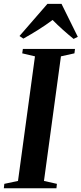

<svg xmlns="http://www.w3.org/2000/svg" viewBox="-36 -1004 434 1024"><path d="M-15.5 0 -13 -23.5 60 -39 150.5 -703.5 82.5 -719.5 86 -743H364L361 -719.5L289 -703.5L198.5 -39L267.5 -23.5L265 0ZM68 -812 217 -983.5H292L379 -807.5L356.5 -796.5Q327 -820.5 298.5 -846Q270 -871.5 244.5 -897.5Q209 -871 170.2 -846.5Q131.5 -822 88.5 -798Z"/></svg>

Font: Merriweather 120pt SemiBold
Style: Italic
Weight: 600
Italic angle: -7.8°
Version: Version 2.101